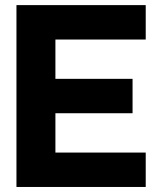

<svg xmlns="http://www.w3.org/2000/svg" viewBox="-20 -743 645 763"><path d="M506.8 -429.7H200.2V-585.9H559.1V-722.7H45.4V0H559.1V-136.7H200.2V-293H506.8Z"/></svg>

Font: Giphurs ExtraBold
Style: Regular
Weight: 800
Version: Version 1.000